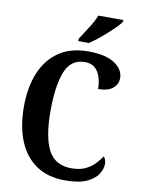

<svg xmlns="http://www.w3.org/2000/svg" viewBox="-100 -998 788 1075"><g transform="rotate(10 293.5 -460.5)"><path d="M345 10Q247 10 180.5 -36Q114 -82 81 -164.5Q48 -247 48 -358Q48 -467 82 -549.5Q116 -632 183 -678Q250 -724 350 -724Q450 -724 500.5 -690Q551 -656 551 -608Q551 -572 523 -549Q495 -526 440 -526Q440 -559 431 -590.5Q422 -622 400.5 -642Q379 -662 342 -662Q262 -662 230.5 -582Q199 -502 199 -358Q199 -210 238 -136.5Q277 -63 369 -63Q415 -63 446.5 -77.5Q478 -92 500 -114.5Q522 -137 537 -160Q543 -154 547 -142.5Q551 -131 551 -119Q551 -92 532.5 -62Q514 -32 469.5 -11Q425 10 345 10ZM284 -784Q304 -816 330.5 -856.5Q357 -897 370 -931H512V-921Q501 -904 472 -876Q443 -848 408.5 -819Q374 -790 345 -771H284Z"/></g></svg>

Font: Noto Serif Lao Condensed
Style: Bold
Weight: 700
Width: 3
Designer: Monotype Design Team
Foundry: Monotype Imaging Inc.
Version: Version 2.003; ttfautohint (v1.8.4.7-5d5b)